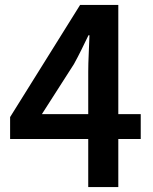

<svg xmlns="http://www.w3.org/2000/svg" viewBox="-20 -759 620 779"><path d="M338 0V-468Q338 -499 340 -541.5Q342 -584 343 -616H339Q325 -587 310.5 -557.5Q296 -528 280 -499L150 -296H551V-195H21V-284L305 -739H460V0Z"/></svg>

Font: Noto Sans SC SemiBold
Style: Regular
Weight: 600
Designer: Ryoko NISHIZUKA 西塚涼子 (kana, bopomofo & ideographs); Paul D. Hunt (Latin, Greek & Cyrillic); Sandoll Communications 산돌커뮤니
Foundry: Adobe
Version: Version 2.004-H2;hotconv 1.0.118;makeotfexe 2.5.65603